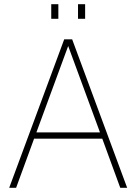

<svg xmlns="http://www.w3.org/2000/svg" viewBox="-20 -898 652 918"><path d="M24 0 287 -710H325L588 0H555L469 -235H143L57 0ZM154 -265H458L306 -678ZM225 -808V-878H259V-808ZM353 -808V-878H387V-808Z"/></svg>

Font: Geist Thin
Style: Regular
Weight: 400
Designer: Basement.studio, Andrés Briganti, Mateo Zaragoza
Foundry: Basement.studio, Vercel, Andrés Briganti, Guido Ferreyra, Mateo Zaragoza
Version: Version 1.401